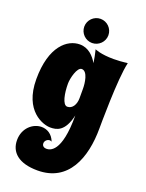

<svg xmlns="http://www.w3.org/2000/svg" viewBox="-184 -850 908 1197"><g transform="rotate(20 269.5 -251.5)"><path d="M522 -561C487 -557 456 -555 430 -555C343 -555 304 -574 304 -574C311 -545 317 -516 321 -488C298 -527 261 -569 202 -569C120 -569 20 -492 20 -273C20 -61 158 -19 204 -19C245 -19 300 -27 326 -143C327 106 249 114 227 114C215 114 198 108 198 88C198 71 214 57 229 57C234 57 239 58 243 61C226 16 191 -4 154 -4C97 -4 37 45 37 125C37 205 95 260 221 260C425 260 495 79 495 -120C495 -120 495 -453 522 -561ZM314 -253C314 -212 294 -177 260 -177C228 -177 215 -251 215 -314C215 -350 235 -429 265 -429C305 -429 314 -352 314 -316ZM189 -683C189 -639 225 -603 269 -603C313 -603 349 -639 349 -683C349 -727 313 -763 269 -763C225 -763 189 -727 189 -683Z"/></g></svg>

Font: Spicy Rice
Style: Regular
Weight: 400
Designer: Astigmatic (AOETI)
Foundry: Astigmatic (AOETI)
Version: Version 1.000